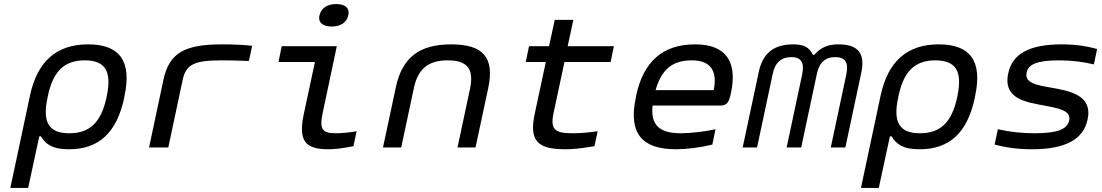

<svg xmlns="http://www.w3.org/2000/svg" viewBox="-20 -728 5440 948"><path d="M593 -244 595 -256C631 -425 572 -509 415 -509C259 -509 164 -425 128 -256L31 200H119L174 -55H182C207 -15 238 9 320 9C468 9 556 -72 593 -244ZM215 -247 216 -253C242 -376 297 -430 398 -430C500 -430 533 -376 507 -253L506 -247C479 -124 424 -70 322 -70C221 -70 188 -124 215 -247Z M1075 -430C1107 -430 1163 -429 1209 -427L1225 -502C1177 -507 1128 -509 1076 -509C887 -509 815 -464 787 -334L716 0H811L882 -334C899 -412 942 -430 1075 -430Z M1638 -70C1573 -70 1556 -88 1573 -169L1643 -500H1371L1355 -422H1535L1480 -165C1452 -33 1486 9 1601 9C1636 9 1665 5 1725 -6L1741 -80C1701 -73 1666 -70 1638 -70ZM1557 -651C1550 -618 1572 -597 1618 -597C1663 -597 1692 -618 1699 -651L1700 -653C1707 -687 1686 -708 1641 -708C1595 -708 1565 -687 1558 -653Z M1934 -295 1871 0H1961L2023 -291C2043 -388 2094 -430 2191 -430C2287 -430 2321 -388 2301 -291L2239 0H2328L2391 -295C2422 -444 2366 -509 2208 -509C2050 -509 1965 -444 1934 -295Z M2808 -70C2720 -70 2696 -88 2713 -169L2767 -422H2995L3011 -500H2783L2811 -630H2719L2691 -500H2592L2576 -422H2675L2620 -165C2592 -33 2634 9 2771 9C2812 9 2845 5 2915 -6L2931 -80C2883 -73 2841 -70 2808 -70Z M3589 -268C3622 -422 3566 -509 3412 -509C3253 -509 3157 -425 3121 -256L3119 -244C3083 -73 3146 9 3318 9C3369 9 3435 1 3497 -14L3513 -90C3466 -79 3389 -70 3342 -70C3235 -70 3192 -111 3202 -207H3537C3570 -207 3579 -223 3589 -268ZM3217 -283C3246 -385 3300 -430 3395 -430C3489 -430 3523 -379 3504 -283Z M3726 -371 3647 0H3718L3795 -362C3807 -421 3839 -446 3887 -446C3934 -446 3953 -421 3941 -362L3864 0H3936L4013 -362C4025 -421 4056 -446 4104 -446C4152 -446 4171 -421 4159 -362L4082 0H4154L4233 -371C4253 -467 4214 -509 4120 -509C4069 -509 4034 -495 4000 -457H3994C3976 -495 3948 -509 3897 -509C3802 -509 3746 -467 3726 -371Z M4793 -244 4795 -256C4831 -425 4772 -509 4615 -509C4459 -509 4364 -425 4328 -256L4231 200H4319L4374 -55H4382C4407 -15 4438 9 4520 9C4668 9 4756 -72 4793 -244ZM4415 -247 4416 -253C4442 -376 4497 -430 4598 -430C4700 -430 4733 -376 4707 -253L4706 -247C4679 -124 4624 -70 4522 -70C4421 -70 4388 -124 4415 -247Z M5135 -207C5214 -192 5269 -181 5259 -133C5250 -90 5201 -70 5088 -70C5025 -70 4963 -77 4907 -90L4891 -14C4949 1 5007 9 5076 9C5236 9 5329 -37 5350 -138C5376 -259 5262 -279 5166 -296C5103 -307 5037 -317 5049 -370C5057 -410 5100 -430 5208 -430C5269 -430 5329 -423 5381 -410L5397 -486C5343 -501 5286 -509 5222 -509C5064 -509 4978 -463 4958 -365C4931 -238 5051 -223 5135 -207Z"/></svg>

Font: LT Wave Mono
Style: Italic
Weight: 400
Designer: Daniel Lyons
Version: Version 2.5 (Glyphs App)